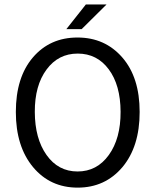

<svg xmlns="http://www.w3.org/2000/svg" viewBox="-20 -838 704 870"><path d="M190.9 -522.9Q137.2 -450.7 137.7 -330.6Q138.2 -210 190.9 -135.7Q243.7 -61 331.5 -61Q419.4 -61 473.1 -135.7Q526.9 -210.4 526.4 -331.5Q525.9 -452.6 472.7 -523.9Q419.9 -595.2 332 -595.2Q244.1 -595.2 190.9 -522.9ZM331.1 -668Q455.6 -668 534.2 -577.6Q612.8 -487.3 612.8 -330.6Q612.8 -173.8 534.7 -80.6Q456.1 12.2 332 12.2Q207.5 12.2 129.9 -80.6Q51.8 -174.3 51.8 -330.6Q51.8 -487.3 128.9 -577.6Q206.1 -668 331.1 -668ZM350.1 -706.1H280.8L369.1 -817.9H462.9Z"/></svg>

Font: SourceSansPro-Regular
Style: Regular
Weight: 400
Designer: Paul D. Hunt
Foundry: Adobe Systems Incorporated
Version: Version 1.050;PS Version 1.000;hotconv 1.0.70;makeotf.lib2.5